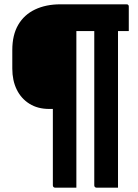

<svg xmlns="http://www.w3.org/2000/svg" viewBox="-20 -720 640 890"><path d="M306 -576Q283 -576 266 -567Q249 -558 240 -539.5Q231 -521 231 -491V-373Q231 -351 236 -339Q241 -327 251.5 -322.5Q262 -318 279 -318H309V-215Q288 -215 270.5 -215Q253 -215 239 -215H208Q155 -215 116.5 -239Q78 -263 57.5 -305Q37 -347 37 -402V-488Q37 -558 64.5 -605Q92 -652 142.5 -676Q193 -700 260 -700H565Q568 -700 570.5 -699.5Q573 -699 574 -697Q576 -696 576.5 -693.5Q577 -691 577 -689Q577 -650 577 -628.5Q577 -607 577 -596.5Q577 -586 577 -576H566Q533 -576 488 -576Q443 -576 395.5 -576Q348 -576 306 -576ZM277 -636H323Q327 -636 329 -634.5Q331 -633 332.5 -631Q334 -629 334 -625Q334 -532 334 -435.5Q334 -339 334 -241Q334 -143 334 -45Q334 53 334 150Q309 150 285 150Q261 150 236 150Q231 150 228 147Q225 144 225 139Q225 75 225 10.5Q225 -54 225 -119Q225 -184 225 -248.5Q225 -313 225 -377.5Q225 -442 225 -507Q225 -572 225 -636ZM467 -636H516Q520 -636 522 -634.5Q524 -633 525.5 -631Q527 -629 527 -625Q527 -542 527 -459Q527 -376 527 -292.5Q527 -209 527 -126Q527 -43 527 40Q527 70 527 98Q527 126 527 150Q502 150 478 150Q454 150 428 150Q423 150 420 147Q417 144 417 139Q417 61 417 -16.5Q417 -94 417 -171.5Q417 -249 417 -326.5Q417 -404 417 -481Q417 -558 417 -636Z"/></svg>

Font: Recursive Monospace
Style: Bold
Weight: 700
Version: Version 1.047